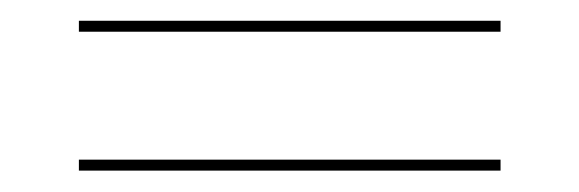

<svg xmlns="http://www.w3.org/2000/svg" viewBox="-20 -378 555 184"><path d="M55.6 -347.6V-358.1H459.7V-347.6ZM55.6 -214.5V-225H459.7V-214.5Z"/></svg>

Font: Playfair 144pt
Style: Bold
Weight: 700
Version: Version 2.001;gftools[0.9.30]